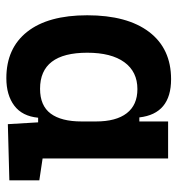

<svg xmlns="http://www.w3.org/2000/svg" viewBox="4 -572 577 626"><g transform="rotate(90 293.0 -258.5)"><path d="M234.4 9.8Q136.7 9.8 83 -58.3Q29.3 -126.5 29.3 -253.9Q29.3 -384.3 83.7 -455.8Q138.2 -527.3 237.8 -527.3Q350.6 -527.3 362.3 -423.8H375.5V-517.6H496.1V-108.4L567.4 -97.7V0L384.3 4.9L378.4 -93.8H363.3Q358.4 -42 324 -16.1Q289.6 9.8 234.4 9.8ZM375.5 -235.4V-282.2Q375.5 -348.1 348.6 -382.8Q321.8 -417.5 270 -417.5Q213.4 -417.5 182.4 -375Q151.4 -332.5 151.4 -253.9Q151.4 -100.1 269 -100.1Q324.2 -100.1 349.9 -134.8Q375.5 -169.4 375.5 -235.4Z"/></g></svg>

Font: Cascadia Mono PL SemiBold
Style: Regular
Weight: 600
Monospace: yes
Designer: Aaron Bell
Foundry: Saja Typeworks
Version: Version 2404.023; ttfautohint (v1.8.4)